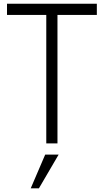

<svg xmlns="http://www.w3.org/2000/svg" viewBox="-20 -770 559 1031"><path d="M17.6 -750H500V-689.9H288.6V0H228.5V-689.9H17.6ZM145 241.2 222.7 60.1H294.9L189 241.2Z"/></svg>

Font: Now Alt Light
Style: Regular
Weight: 300
Designer: Alfredo Marco Pradil
Foundry: Alfredo Marco Pradil
Version: Version 1.002;PS 001.002;hotconv 1.0.88;makeotf.lib2.5.64775